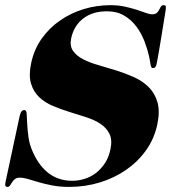

<svg xmlns="http://www.w3.org/2000/svg" viewBox="-31 -714 699 750"><path d="M45.9 -261.2Q48.8 -274.4 53.5 -279.3Q58.1 -284.2 63.5 -284.2Q72.3 -284.2 73.2 -269.8Q74.2 -255.4 75.2 -231.7Q76.2 -208 80.3 -177.5Q84.5 -147 99.6 -115.2Q124.5 -62 162.4 -34.9Q200.2 -7.8 251 -7.8Q275.9 -7.8 299.8 -15.4Q323.7 -22.9 343.8 -38.3Q363.8 -53.7 378.9 -76.7Q394 -99.6 400.4 -130.9Q408.2 -167.5 396.7 -190.9Q385.3 -214.4 361.8 -230Q338.4 -245.6 306.4 -255.9Q274.4 -266.1 240.7 -276.6Q207 -287.1 175.5 -300.3Q144 -313.5 121.8 -334.7Q99.6 -356 90.1 -387.9Q80.6 -419.9 90.8 -467.8Q102.1 -521 131.8 -563Q161.6 -605 203.6 -634Q245.6 -663.1 296.1 -678.5Q346.7 -693.8 399.9 -693.8Q430.7 -693.8 456.3 -688.2Q481.9 -682.6 502.4 -676Q522.9 -669.4 538.1 -663.8Q553.2 -658.2 563 -658.2Q576.2 -658.2 581.8 -663.8Q587.4 -669.4 590.8 -676Q594.2 -682.6 597.4 -688.2Q600.6 -693.8 608.9 -693.8Q615.7 -693.8 616.7 -688.5Q617.7 -683.1 615.7 -671.9Q606 -610.8 599.6 -572.3Q593.3 -533.7 589.4 -511.2Q585.4 -488.8 583.5 -478.5Q581.5 -468.3 580.6 -463.9Q579.1 -456.5 576.2 -452.4Q573.2 -448.2 565.4 -448.2Q562 -448.2 560.3 -451.4Q558.6 -454.6 557.4 -460.4Q556.2 -466.3 554.9 -474.9Q553.7 -483.4 551.3 -494.1Q544.9 -522.5 533 -553.5Q521 -584.5 501.7 -610.4Q482.4 -636.2 454.1 -653.1Q425.8 -669.9 386.2 -669.9Q330.6 -669.9 294.2 -641.8Q257.8 -613.8 247.1 -564.9Q240.7 -534.7 254.2 -515.4Q267.6 -496.1 293.5 -482.7Q319.3 -469.2 353.8 -459.5Q388.2 -449.7 424.1 -438.5Q460 -427.2 493.4 -412.1Q526.9 -397 550.5 -373Q574.2 -349.1 584.2 -314.2Q594.2 -279.3 583.5 -228Q571.8 -172.4 539.8 -127.4Q507.8 -82.5 461.7 -50.5Q415.5 -18.6 358.6 -1.2Q301.8 16.1 239.3 16.1Q203.1 16.1 173.8 10.5Q144.5 4.9 121.1 -2Q97.7 -8.8 79.3 -14.4Q61 -20 46.4 -20Q34.2 -20 27.3 -14.4Q20.5 -8.8 16.1 -2Q11.7 4.9 8.1 10.5Q4.4 16.1 -1.5 16.1Q-7.8 16.1 -9.8 11.7Q-11.7 7.3 -9.3 -3.9Z"/></svg>

Font: XB Zar
Style: Bold Italic
Weight: 700
Italic angle: -12°
Designer: Behnam
Foundry: Irmug
Version: Version 8.005 2009